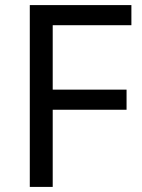

<svg xmlns="http://www.w3.org/2000/svg" viewBox="-20 -734 559 754"><path d="M187 0H97V-714H496V-635H187V-382H477V-303H187Z"/></svg>

Font: loriya85
Style: Book
Weight: 400
Designer: Jelle Bosma - Monotype Design Team
Foundry: Monotype Imaging Inc.
Version: Version 2.003